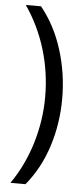

<svg xmlns="http://www.w3.org/2000/svg" viewBox="-59 -751 413 942"><g transform="rotate(5 147.0 -280.0)"><path d="M247 -276Q247 -153 211 -40.5Q175 72 104 158H30Q95 64 129 -48.5Q163 -161 163 -277Q163 -397 129 -509.5Q95 -622 29 -718H104Q175 -630 211 -514.5Q247 -399 247 -276Z"/></g></svg>

Font: Noto Sans Thai Looped Condensed
Style: Regular
Weight: 400
Width: 3
Designer: Sasikarn Vongin, Ben Mitchell
Foundry: The Fontpad Ltd
Version: Version 1.001; ttfautohint (v1.8.4.7-5d5b)